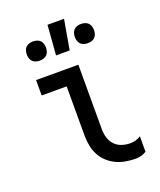

<svg xmlns="http://www.w3.org/2000/svg" viewBox="-141 -843 782 939"><g transform="rotate(-20 250.0 -373.5)"><path d="M403 8Q377 8 351 3.5Q325 -1 301.5 -12Q278 -23 258.5 -41Q239 -59 227 -82Q215 -105 210 -131Q205 -157 205 -184V-440H75V-520H295V-184Q295 -161 301.5 -139.5Q308 -118 323 -102Q338 -86 359.5 -79Q381 -72 403 -72Q418 -72 432 -76Q446 -80 458 -88V-8Q446 0 432 4Q418 8 403 8ZM375 -603Q365 -603 355 -606Q345 -609 338 -616Q331 -623 328 -633Q325 -643 325 -653Q325 -663 328 -673Q331 -683 338 -690Q345 -697 355 -700Q365 -703 375 -703Q385 -703 395 -700Q405 -697 412 -690Q419 -683 422 -673Q425 -663 425 -653Q425 -643 422 -633Q419 -623 412 -616Q405 -609 395 -606Q385 -603 375 -603ZM125 -603Q115 -603 105 -606Q95 -609 88 -616Q81 -623 78 -633Q75 -643 75 -653Q75 -663 78 -673Q81 -683 88 -690Q95 -697 105 -700Q115 -703 125 -703Q135 -703 145 -700Q155 -697 162 -690Q169 -683 172 -673Q175 -663 175 -653Q175 -643 172 -633Q169 -623 162 -616Q155 -609 145 -606Q135 -603 125 -603ZM208 -600 220 -755H306L279 -600Z"/></g></svg>

Font: Iosevka Medium
Style: Regular
Weight: 500
Monospace: yes
Designer: Belleve Invis
Foundry: Belleve Invis
Version: Version 32.5.0; ttfautohint (v1.8.4)